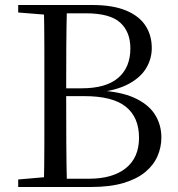

<svg xmlns="http://www.w3.org/2000/svg" viewBox="-20 -748 710 768"><path d="M52.8 0V-30.1L190.9 -42.1H202.2V0ZM155.3 0Q157.3 -84.3 157.4 -169Q157.5 -253.8 157.5 -340.3V-392.9Q157.5 -476.7 157.4 -560.9Q157.3 -645 155.3 -728H247.9Q245.7 -645.4 245.2 -561.2Q244.7 -476.9 244.7 -387.7V-368.9Q244.7 -262.6 245.2 -173.5Q245.7 -84.5 247.9 0ZM202.2 0V-33.1H335.6Q430.6 -33.1 483.3 -75.3Q536.1 -117.5 536.1 -197.1Q536.1 -278.6 483.5 -321Q430.9 -363.5 317 -363.5H202.2V-394.8H306.6Q404.2 -394.8 452.8 -436.6Q501.5 -478.4 501.5 -554.4Q501.5 -620.8 460.5 -657.8Q419.5 -694.8 322.9 -694.8H202.2V-728H348Q430.5 -728 483.3 -706.3Q536.1 -684.6 561.6 -645.9Q587.1 -607.2 587.1 -555.4Q587.1 -512.8 564.5 -475Q541.9 -437.3 492.3 -411.1Q442.7 -385 361.9 -377.2L367 -386.4Q459 -382.8 515.8 -357.4Q572.6 -332 599.1 -290.9Q625.5 -249.8 625.5 -197.7Q625.5 -159.2 610 -123.4Q594.5 -87.7 561.3 -60Q528 -32.3 474.2 -16.1Q420.3 0 343 0ZM52.8 -698V-728H202.2V-686.9H190.9Z"/></svg>

Font: Early Summer Mincho VF
Style: Regular
Weight: 250
Designer: GuiWonder
Version: Version 1.002